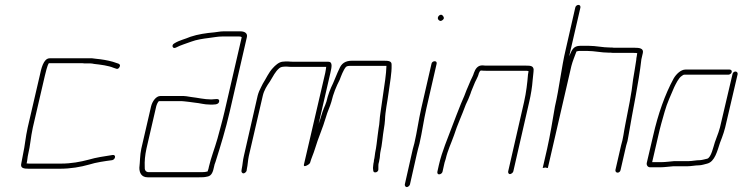

<svg xmlns="http://www.w3.org/2000/svg" viewBox="-20 -708 3032 784"><path d="M142 -398 93 -187C84 -147 82 -114 74 -78C71 -65 70 -54 67 -41C62 -21 77 -19 98 -19H224C268 -19 309 -26 344 -36C372 -45 408 -50 438 -54C452 -57 455 -78 439 -75C407 -70 372 -65 342 -56C308 -47 271 -40 229 -40H103C98 -40 93 -40 88 -41L89 -42C92 -54 92 -66 95 -78C104 -115 105 -146 114 -187L163 -398C166 -410 173 -441 179 -449V-450H316C321 -449 328 -449 334 -449H350C355 -449 359 -448 364 -447C391 -444 423 -440 444 -431L453 -428C459 -425 464 -427 468 -434C472 -441 470 -445 464 -448L455 -451C437 -458 412 -463 390 -466L372 -468C365 -469 361 -469 356 -470H183C157 -470 148 -426 142 -398ZM179 -449V-450Z M597 -274 557 -101C551 -73 552 -47 549 -23C549 -2 558 16 583 16H793C807 16 814 16 827 13C845 10 850 -8 854 -27C855 -33 857 -40 860 -47C880 -110 902 -182 918 -252L988 -556C992 -572 979 -580 962 -580H892C879 -580 867 -577 856 -576C821 -573 788 -568 758 -558C735 -548 713 -544 692 -531C678 -524 685 -506 699 -514C718 -524 740 -530 761 -538C782 -546 809 -550 833 -553C852 -555 868 -559 887 -559H957C962 -559 965 -558 967 -556L897 -253C889 -218 877 -176 868 -142C856 -100 842 -66 833 -27C832 -22 831 -16 828 -9V-8C816 -5 811 -5 798 -5H588C574 -5 570 -15 571 -27C570 -50 572 -73 578 -101L618 -274C619 -278 625 -295 630 -295H716C722 -295 728 -295 734 -294L752 -292C759 -291 766 -290 774 -289C797 -287 813 -281 837 -281C852 -281 873 -279 875 -294C877 -309 857 -302 843 -302C814 -302 787 -309 760 -312L741 -315C734 -316 728 -316 721 -316H635C617 -316 602 -294 597 -274Z M987 -11 988 -18C992 -36 992 -52 996 -71L1053 -317C1058 -339 1070 -358 1082 -375C1096 -397 1103 -415 1121 -430C1128 -436 1138 -436 1152 -436C1160 -435 1166 -435 1172 -435H1312C1311 -428 1310 -419 1308 -410L1221 -36C1220 -30 1222 -28 1230 -31C1239 -35 1244 -39 1246 -43C1252 -64 1260 -80 1266 -100C1279 -144 1298 -185 1311 -230C1317 -252 1327 -271 1333 -292C1341 -326 1353 -355 1367 -382C1373 -398 1382 -422 1392 -434C1396 -439 1405 -439 1412 -439H1558C1557 -420 1556 -404 1553 -383C1547 -338 1539 -289 1533 -244C1530 -227 1530 -202 1526 -184L1522 -154C1519 -131 1517 -108 1512 -85C1510 -74 1510 -65 1507 -54C1507 -49 1506 -45 1505 -41C1504 -36 1504 -30 1503 -22L1504 -12C1504 1 1525 -3 1525 -16V-27C1525 -33 1525 -38 1526 -41C1527 -46 1529 -50 1529 -55C1532 -66 1531 -75 1533 -86C1541 -119 1542 -151 1548 -185C1550 -195 1551 -206 1552 -218C1553 -254 1562 -292 1567 -331C1572 -370 1580 -409 1579 -443C1580 -459 1566 -460 1548 -460H1417C1390 -460 1374 -449 1365 -426C1356 -408 1349 -388 1340 -368C1329 -346 1319 -320 1313 -293C1310 -284 1306 -274 1302 -265C1294 -245 1289 -223 1281 -202L1329 -410C1334 -433 1340 -456 1320 -456H1177C1172 -456 1166 -456 1157 -457C1148 -457 1140 -457 1133 -456C1118 -454 1104 -441 1094 -430C1077 -412 1067 -388 1053 -366L1046 -352C1041 -343 1035 -329 1032 -317L976 -72C971 -52 971 -36 967 -18L966 -11C965 -6 969 0 974 0C979 0 986 -6 987 -11Z M1742 -448 1700 -265C1689 -217 1683 -170 1672 -123C1667 -107 1664 -92 1661 -79L1633 45C1632 50 1636 56 1641 56C1646 56 1653 50 1654 45L1682 -79C1685 -93 1689 -107 1693 -122C1704 -170 1710 -217 1721 -265L1763 -448C1764 -454 1761 -458 1755 -458C1749 -458 1743 -454 1742 -448ZM1769 -629C1773 -624 1778 -619 1787 -626C1796 -633 1792 -639 1788 -644C1780 -655 1763 -640 1769 -629Z M1787 -7 1793 -34C1794 -39 1796 -48 1800 -59C1808 -94 1822 -122 1834 -156C1848 -200 1866 -237 1882 -281C1890 -298 1895 -308 1901 -325C1904 -336 1911 -350 1915 -361C1920 -376 1932 -393 1935 -408C1937 -412 1939 -420 1945 -420C1952 -419 1960 -419 1967 -419H2124C2129 -419 2133 -419 2137 -418H2138C2138 -414 2137 -409 2136 -404C2133 -368 2129 -332 2120 -292L2055 -8C2054 -3 2057 3 2062 3C2067 3 2075 -3 2076 -8L2141 -292C2148 -322 2153 -353 2155 -381C2156 -395 2159 -413 2159 -425C2157 -439 2146 -440 2129 -440H1972C1965 -440 1958 -440 1951 -441C1931 -442 1921 -427 1915 -410C1913 -401 1905 -387 1902 -380C1896 -364 1886 -344 1880 -327C1874 -310 1869 -302 1862 -284C1850 -253 1838 -224 1827 -194C1808 -142 1785 -91 1772 -34L1766 -7C1765 -1 1767 4 1773 4C1779 4 1786 -1 1787 -7Z M2329 -677 2290 -506C2272 -430 2264 -350 2246 -273C2236 -215 2227 -158 2214 -100L2196 -22L2208 -24C2210 -23 2213 -22 2216 -22C2218 -22 2217 -22 2217 -22L2313 -438C2318 -458 2328 -482 2334 -498H2335C2338 -499 2342 -500 2345 -500H2378C2408 -500 2435 -493 2465 -493C2471 -493 2477 -493 2483 -492H2568C2572 -492 2576 -492 2582 -491C2582 -490 2580 -479 2580 -478C2579 -473 2578 -468 2578 -463C2575 -439 2569 -410 2565 -383C2559 -325 2545 -260 2533 -198C2527 -169 2525 -143 2516 -114L2493 -14C2492 -8 2496 -3 2502 -3C2508 -3 2513 -8 2514 -14L2537 -114C2541 -125 2544 -138 2546 -152C2563 -256 2588 -367 2599 -466L2605 -492C2609 -511 2590 -513 2572 -513H2487C2482 -514 2477 -514 2471 -514C2441 -514 2414 -521 2383 -521H2350C2320 -521 2315 -503 2304 -478L2350 -677C2351 -683 2348 -688 2342 -688C2336 -688 2330 -683 2329 -677Z M2959 -424H2779C2760 -424 2741 -405 2731 -388C2695 -322 2667 -242 2647 -154L2621 -43C2619 -34 2625 -25 2634 -25H2678C2693 -25 2713 -28 2728 -29H2785C2802 -29 2819 -33 2835 -33C2844 -33 2860 -38 2868 -40C2899 -48 2909 -92 2920 -125L2928 -146C2934 -163 2936 -168 2941 -187L2992 -405C2993 -411 2989 -416 2983 -416C2977 -416 2972 -411 2971 -405L2920 -188C2915 -169 2913 -166 2907 -149L2899 -127C2893 -109 2884 -65 2868 -60L2851 -56C2846 -55 2841 -54 2838 -54C2822 -54 2806 -50 2790 -50H2732C2719 -49 2697 -46 2683 -46H2643L2668 -154C2675 -186 2685 -221 2694 -252C2704 -288 2720 -321 2733 -352C2740 -366 2751 -390 2764 -398C2768 -401 2771 -403 2774 -403H2954C2960 -403 2967 -408 2968 -414C2969 -420 2965 -424 2959 -424Z"/></svg>

Font: Electronic
Style: ThnIt
Weight: 100
Version: Version 1.011